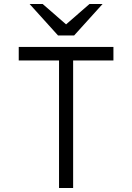

<svg xmlns="http://www.w3.org/2000/svg" viewBox="-20 -933 656 953"><path d="M273 0V-633H73V-700H543V-633H343V0ZM268 -757 127 -913H192L308 -812L424 -913H489L348 -757Z"/></svg>

Font: Overpass Mono Light
Style: Regular
Weight: 300
Monospace: yes
Designer: Delve Withrington, Dave Bailey
Foundry: Delve Fonts LLC
Version: Version 4.000